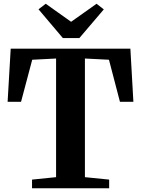

<svg xmlns="http://www.w3.org/2000/svg" viewBox="-20 -1002 750 1022"><path d="M278.5 -59V-690.5L151.5 -684L92 -460H20.5L37 -743H674L690 -460H618.5L560 -684L432 -690.5V-59L561 -46V0H150.5V-46ZM314.5 -799.5 185 -952.5 223.5 -982 358.5 -886 494 -982 532.5 -952 402.5 -799.5Z"/></svg>

Font: Merriweather 60pt
Style: Bold
Weight: 700
Version: Version 2.100